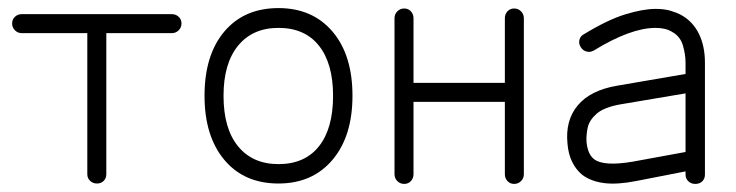

<svg xmlns="http://www.w3.org/2000/svg" viewBox="-20 -441 1821 475"><path d="M220 13Q210 13 203 6.5Q196 0 196 -10V-359H34Q24 -359 17 -366Q10 -373 10 -383Q10 -393 17 -399.5Q24 -406 34 -406H405Q415 -406 422 -399.5Q429 -393 429 -383Q429 -373 422 -366Q415 -359 405 -359H243V-10Q243 0 236.5 6.5Q230 13 220 13Z M669 13Q584 13 535 -45.5Q486 -104 486 -204Q486 -305 535 -363Q584 -421 669 -421Q753 -421 802.5 -363Q852 -305 852 -204Q852 -104 802.5 -45.5Q753 13 669 13ZM669 -35Q734 -35 769 -79Q804 -123 804 -204Q804 -284 769 -328Q734 -372 669 -372Q605 -372 569 -328Q533 -284 533 -204Q533 -123 569 -79Q605 -35 669 -35Z M980 14Q970 14 963 7Q956 0 956 -10V-396Q956 -406 963 -413Q970 -420 980 -420Q990 -420 996.5 -413Q1003 -406 1003 -396V-236H1229V-396Q1229 -406 1235.5 -413Q1242 -420 1252 -420Q1262 -420 1269 -413Q1276 -406 1276 -396V-10Q1276 0 1269 7Q1262 14 1252 14Q1242 14 1235.5 7Q1229 0 1229 -10V-189H1003V-10Q1003 0 996.5 7Q990 14 980 14Z M1700 14Q1690 14 1683 7.5Q1676 1 1676 -9V-17L1553 7Q1507 16 1475 12Q1443 8 1421 -8Q1405 -21 1395.5 -40.5Q1386 -60 1384 -85Q1378 -143 1409.5 -180.5Q1441 -218 1507 -229L1676 -258V-286Q1676 -306 1669.5 -328.5Q1663 -351 1643 -362Q1627 -372 1602 -372Q1540 -372 1449 -316Q1440 -311 1431 -313.5Q1422 -316 1417 -324Q1411 -333 1413.5 -342.5Q1416 -352 1424 -356Q1483 -392 1527 -405.5Q1571 -419 1602 -419Q1623 -419 1638.5 -414.5Q1654 -410 1665 -404Q1694 -388 1709 -357.5Q1724 -327 1724 -286V-9Q1724 1 1717.5 7.5Q1711 14 1700 14ZM1545 -41 1676 -65V-210L1516 -183Q1475 -176 1456.5 -160Q1438 -144 1434 -125.5Q1430 -107 1431 -90Q1434 -59 1450 -47Q1474 -29 1545 -41Z"/></svg>

Font: Zen Kurenaido
Style: Regular
Weight: 400
Designer: Yoshimichi Ohira
Foundry: Positype
Version: Version 1.001